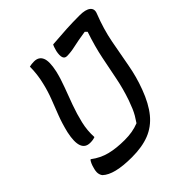

<svg xmlns="http://www.w3.org/2000/svg" viewBox="-194 -855 1020 1020"><g transform="rotate(-45 316.5 -345.0)"><path d="M259 -72Q289 -72 315 -76.5Q341 -81 366 -91Q379 -110 388 -125.5Q397 -141 405 -159.5Q413 -178 423 -206Q445 -270 457.5 -333Q470 -396 484 -465.5Q498 -535 526 -618L515 -629Q456 -620 421.5 -612Q387 -604 357 -604Q324 -604 336 -663Q339 -674 342 -683.5Q345 -693 349 -700Q411 -705 457.5 -707.5Q504 -710 557 -710Q602 -710 621 -694.5Q640 -679 629 -652Q596 -568 581 -489.5Q566 -411 553 -338Q540 -265 514 -196Q485 -118 446 -70.5Q407 -23 352.5 -1.5Q298 20 221 20Q89 20 43 -24Q35 -34 33 -48.5Q31 -63 38 -86Q44 -110 56 -127H60Q101 -96 148.5 -84Q196 -72 259 -72ZM178 -704Q194 -708 213 -708Q248 -708 260.5 -679.5Q273 -651 259 -587Q249 -544 231 -496.5Q213 -449 195 -399.5Q177 -350 165 -299Q153 -248 156 -197Q148 -194 139.5 -192.5Q131 -191 119 -191Q46 -191 73 -316Q86 -370 103 -414Q120 -458 136.5 -500.5Q153 -543 164 -590Q178 -647 178 -704Z"/></g></svg>

Font: Recursive Sn Csl St
Style: Italic
Weight: 400
Italic angle: -15°
Version: Version 1.079;hotconv 1.0.112;makeotfexe 2.5.65598; ttfautoh